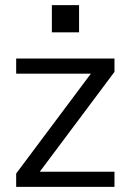

<svg xmlns="http://www.w3.org/2000/svg" viewBox="-20 -728 509 748"><path d="M426 -448V-500H43V-441H334L43 -52V0H426V-59H135ZM182 -602H288V-708H182Z"/></svg>

Font: Absans
Style: Regular
Weight: 400
Designer: Valerio Monopoli
Version: Version 1.200;Glyphs 3.2 (3217)